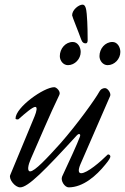

<svg xmlns="http://www.w3.org/2000/svg" viewBox="-20 -794 539 828"><path d="M350 -607C355 -607 358 -612 358 -620C358 -630 358 -693 354 -734C352 -757 348 -774 336 -774C320 -774 291 -752 291 -728C291 -723 318 -658 330 -624C335 -610 341 -607 350 -607ZM273 -513C303 -513 328 -540 328 -570C328 -591 315 -613 294 -613C262 -613 238 -584 238 -552C238 -532 253 -513 273 -513ZM444 -513C474 -513 499 -540 499 -570C499 -591 486 -613 465 -613C433 -613 409 -584 409 -552C409 -532 424 -513 444 -513ZM67 14C101 14 173 -59 312 -211C315 -214 318 -216 321 -216C325 -216 328 -212 324 -203C314 -175 276 -93 248 -33C240 -15 259 14 276 14C339 14 396 -37 434 -84C450 -103 456 -114 456 -119C456 -124 451 -128 447 -128C446 -128 445 -128 444 -127C414 -97 356 -47 330 -47C318 -47 316 -60 327 -86L455 -380C460 -391 445 -414 433 -414C425 -414 415 -411 408 -398C391 -367 314 -259 239 -174C183 -112 130 -55 110 -55C96 -55 101 -82 113 -109C153 -199 192 -294 236 -385C243 -399 224 -418 214 -418C169 -418 47 -331 47 -283C47 -280 51 -279 55 -279C57 -279 59 -279 60 -280C89 -306 121 -333 132 -333C142 -333 138 -314 129 -292L24 -39C17 -22 44 14 67 14Z"/></svg>

Font: EB Garamond
Style: Italic
Weight: 400
Italic angle: -17.2°
Designer: Georg Duffner and Octavio Pardo
Foundry: Georg Duffner
Version: Version 1.000;PS 001.000;hotconv 1.0.88;makeotf.lib2.5.64775